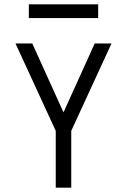

<svg xmlns="http://www.w3.org/2000/svg" viewBox="-20 -872 590 892"><path d="M239 0V-264L52 -670H130L275 -350L420 -670H498L311 -264V0ZM114 -788V-852H436V-788Z"/></svg>

Font: Lode Term
Style: Regular
Weight: 400
Monospace: yes
Designer: Belleve Invis
Foundry: Belleve Invis
Version: Version 29.2.0